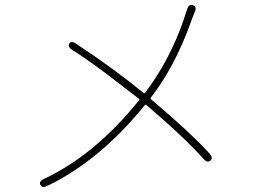

<svg xmlns="http://www.w3.org/2000/svg" viewBox="-20 -747 1040 775"><path d="M172 3Q150 14 143 -1Q136 -15 158 -25Q364 -122 541 -342Q544 -346 540 -349L411 -448Q402 -455 392 -462Q312 -521 272 -545Q252 -558 260 -571Q268 -584 288 -570Q441 -469 559 -372Q563 -369 566 -373Q664 -502 721 -666Q725 -677 728 -688L735 -709Q742 -732 759 -726Q776 -720 766 -698L757 -676Q753 -665 749 -654Q685 -477 589 -353Q586 -349 590 -346Q752 -209 826 -127Q842 -109 829 -99Q817 -88 801 -106Q725 -192 571 -323Q567 -326 564 -322Q384 -100 172 3Z"/></svg>

Font: Resource Han Rounded KR ExtraLight
Style: Regular
Weight: 250
Designer: Cyano Hao (round all glyphs); Ryoko NISHIZUKA 西塚涼子 (kana, bopomofo & ideographs); Paul D. Hunt (Latin, Greek & Cyrillic)
Foundry: Cyano Hao
Version: 0.990